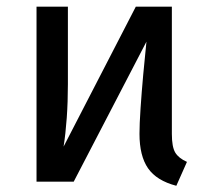

<svg xmlns="http://www.w3.org/2000/svg" viewBox="-20 -561 655 593"><path d="M92.8 0V-540.5H189.7V-301Q189.7 -247.2 186.2 -197.2Q182.6 -147.2 176.4 -108.2L399.5 -540.5H510.8V-147.2Q510.8 -107.2 521.3 -89.7Q531.8 -72.3 557.4 -61L524.6 12.8Q463.6 -3.1 437.2 -41.3Q410.8 -79.5 410.8 -147.7Q410.8 -177.4 414.1 -226.4Q417.4 -275.4 422.3 -330Q427.2 -384.6 432.3 -432.3L207.7 0Z"/></svg>

Font: Fira Code Retina
Style: Regular
Weight: 450
Monospace: yes
Designer: Carrois Corporate, Edenspiekermann AG, Nikita Prokopov
Foundry: Carrois Corporate, Edenspiekermann AG, Nikita Prokopov
Version: Version 6.002